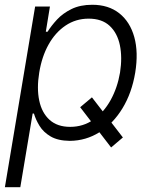

<svg xmlns="http://www.w3.org/2000/svg" viewBox="-33 -573 630 797"><path d="M348.6 -168.9 477.1 -2.4 428.2 39.1 299.8 -127.9ZM-12.7 204.1 112.8 -545.9H174.3L157.2 -441.4H164.6Q179.7 -465.8 203.6 -491.7Q227.5 -517.6 263.7 -535.4Q299.8 -553.2 350.1 -553.2Q417.5 -553.2 462.2 -517.8Q506.8 -482.4 524.4 -419.2Q542 -356 528.3 -271.5Q514.2 -187 475.3 -123.3Q436.5 -59.6 380.1 -24.2Q323.7 11.2 256.8 11.7Q207.5 11.2 177.2 -6.6Q147 -24.4 131.1 -50.5Q115.2 -76.7 107.9 -101.6H102.5L51.3 204.1ZM258.3 -46.4Q312.5 -46.4 355.2 -76.4Q397.9 -106.4 426.3 -157.7Q454.6 -209 465.3 -272Q475.1 -335 464.6 -385.5Q454.1 -436 422.1 -465.8Q390.1 -495.6 335 -495.6Q281.7 -495.6 239 -466.8Q196.3 -438 168.5 -387.9Q140.6 -337.9 129.9 -272Q119.1 -206.5 129.9 -155.5Q140.6 -104.5 172.9 -75.4Q205.1 -46.4 258.3 -46.4Z"/></svg>

Font: Inter Tight Light
Style: Italic
Weight: 300
Italic angle: -9.39999°
Designer: Rasmus Andersson
Foundry: rsms
Version: Version 3.004